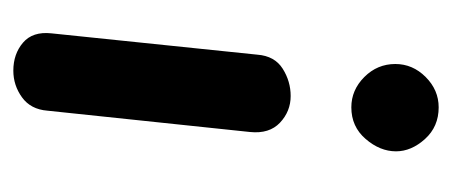

<svg xmlns="http://www.w3.org/2000/svg" viewBox="-215 -463 678 288"><g transform="rotate(90 124.0 -319.0)"><path d="M86 0Q61 0 44 -14.5Q27 -29 30 -57L62 -366Q64 -392 83 -404Q102 -416 124 -416Q147 -416 164 -400Q181 -384 178 -355L146 -51Q144 -26 126 -13Q108 0 86 0ZM141 -507Q115 -507 95.5 -526.5Q76 -546 76 -573Q76 -599 95.5 -618.5Q115 -638 141 -638Q170 -638 188.5 -617.5Q207 -597 207 -574Q207 -550 188.5 -528.5Q170 -507 141 -507Z"/></g></svg>

Font: Edu SA Beginner
Style: Bold
Weight: 700
Version: Version 1.003